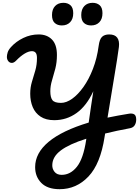

<svg xmlns="http://www.w3.org/2000/svg" viewBox="-20 -1093 989 1366"><path d="M404 253Q318 253 274 208.5Q230 164 230 96Q230 -4 326 -84Q422 -164 611 -221Q620 -284 628 -339Q636 -394 644 -444Q596 -340 525 -289Q454 -238 366 -238Q307 -238 269 -263Q231 -288 213 -330.5Q195 -373 195 -426Q195 -471 207 -510.5Q219 -550 231 -591Q243 -632 243 -681Q243 -707 233.5 -718Q224 -729 207 -729Q184 -729 155 -711.5Q126 -694 96 -663Q79 -645 63.5 -645.5Q48 -646 38.5 -658.5Q29 -671 29 -688Q29 -702 34.5 -720Q40 -738 58 -758Q94 -798 146 -823Q198 -848 255 -848Q314 -848 349.5 -812Q385 -776 385 -702Q385 -649 373.5 -604.5Q362 -560 350 -521Q338 -482 338 -444Q338 -400 353 -380.5Q368 -361 414 -361Q452 -361 493.5 -390.5Q535 -420 573.5 -474Q612 -528 641 -602.5Q670 -677 682 -767Q688 -814 706 -831Q724 -848 757 -848Q797 -848 814 -825Q831 -802 826 -759Q820 -714 813 -670Q806 -626 797 -571.5Q788 -517 775.5 -441Q763 -365 745 -256Q817 -271 897 -284Q921 -288 935 -279.5Q949 -271 949 -242Q949 -220 939 -203Q929 -186 906 -181Q857 -172 812.5 -162.5Q768 -153 728 -143Q726 -131 724 -119Q695 72 609.5 162.5Q524 253 404 253ZM352 81Q351 108 368 129.5Q385 151 419 151Q481 151 527 93.5Q573 36 593 -97Q594 -102 594 -106Q473 -68 413 -23Q353 22 352 81ZM628 -912Q597 -912 577.5 -929.5Q558 -947 558 -986Q558 -1027 580 -1050Q602 -1073 639 -1073Q670 -1073 689.5 -1055.5Q709 -1038 709 -999Q709 -958 687 -935Q665 -912 628 -912ZM420 -912Q389 -912 369.5 -929.5Q350 -947 350 -986Q350 -1027 372 -1050Q394 -1073 431 -1073Q462 -1073 481.5 -1055.5Q501 -1038 501 -999Q501 -958 479 -935Q457 -912 420 -912Z"/></svg>

Font: Pacifico
Style: Regular
Weight: 400
Designer: Vernon Adams
Foundry: Vernon Adams
Version: Version 3.010; ttfautohint (v1.8.4.7-5d5b)